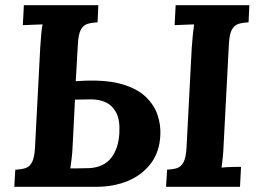

<svg xmlns="http://www.w3.org/2000/svg" viewBox="-20 -720 1009 740"><path d="M35 0 39 -66Q62 -67 78 -72Q94 -77 103.5 -95Q113 -113 115 -153L135 -536Q137 -563 139 -588Q141 -613 144 -626Q128 -625 103.5 -624.5Q79 -624 68 -623L72 -700H359L356 -634Q334 -633 317.5 -628Q301 -623 291.5 -605.5Q282 -588 280 -547L272 -407L308 -409Q395 -412 452 -395Q509 -378 541.5 -347Q574 -316 587 -277.5Q600 -239 598 -199Q595 -134 561 -89.5Q527 -45 472.5 -22.5Q418 0 351 0ZM251 -71Q263 -71 275.5 -71Q288 -71 300 -71.5Q312 -72 324 -72Q380 -75 408.5 -111.5Q437 -148 440 -207Q443 -257 428 -285.5Q413 -314 386.5 -326Q360 -338 326 -337Q312 -337 297.5 -336.5Q283 -336 269 -336L260 -159Q259 -132 256 -108Q253 -84 251 -71ZM941 -700 938 -634Q916 -633 899.5 -628Q883 -623 873.5 -605.5Q864 -588 862 -547L842 -164Q841 -137 838.5 -112Q836 -87 834 -74Q850 -76 874.5 -76.5Q899 -77 909 -77L905 0H620L624 -66Q646 -67 662 -72Q678 -77 687.5 -95Q697 -113 699 -153L719 -536Q721 -563 723.5 -588Q726 -613 728 -626Q712 -625 688 -624.5Q664 -624 653 -623L657 -700Z"/></svg>

Font: Lora
Style: Italic
Weight: 400
Italic angle: -3°
Designer: Olga Karpushina, Alexei Vanyashin (Cyrillic)
Foundry: Cyreal
Version: Version 3.008